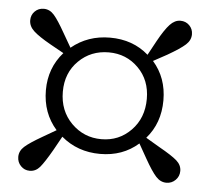

<svg xmlns="http://www.w3.org/2000/svg" viewBox="-43 -660 650 596"><g transform="rotate(5 282.5 -362.5)"><path d="M413.1 -364.3Q413.1 -422.9 375.5 -460.4Q337.9 -498 283.2 -498Q227.5 -498 189.5 -460.4Q151.4 -422.9 151.4 -364.3Q151.4 -304.7 189.9 -266.1Q228.5 -227.5 283.2 -227.5Q337.9 -227.5 375.5 -266.1Q413.1 -304.7 413.1 -364.3ZM421.9 -244.1 464.8 -218.8Q504.9 -196.3 520.5 -182.6Q536.1 -168.9 536.1 -150.4Q536.1 -133.8 524.4 -122.1Q512.7 -110.4 496.1 -110.4Q477.5 -110.4 463.4 -126Q449.2 -141.6 427.7 -179.7L402.3 -224.6Q353.5 -181.6 283.2 -181.6Q212.9 -181.6 162.1 -224.6L137.7 -180.7Q115.2 -141.6 102.1 -126Q88.9 -110.4 70.3 -110.4Q53.7 -110.4 42.5 -122.1Q31.2 -133.8 31.2 -150.4Q31.2 -168.9 46.4 -182.6Q61.5 -196.3 100.6 -218.8L142.6 -243.2Q98.6 -293 98.6 -364.3Q98.6 -433.6 142.6 -483.4L100.6 -506.8Q62.5 -528.3 46.9 -543Q31.2 -557.6 31.2 -576.2Q31.2 -592.8 42.5 -604Q53.7 -615.2 70.3 -615.2Q88.9 -615.2 102.5 -599.6Q116.2 -584 137.7 -545.9L163.1 -502Q213.9 -543.9 283.2 -543.9Q354.5 -543.9 403.3 -501L427.7 -545.9Q448.2 -583 463.4 -599.1Q478.5 -615.2 496.1 -615.2Q512.7 -615.2 523.9 -604Q535.2 -592.8 535.2 -576.2Q535.2 -557.6 519.5 -543.5Q503.9 -529.3 464.8 -506.8L421.9 -483.4Q464.8 -434.6 464.8 -364.3Q464.8 -293 421.9 -244.1Z"/></g></svg>

Font: GenYoMin TW TTF SemiBold
Style: Regular
Weight: 600
Version: Version 1.300